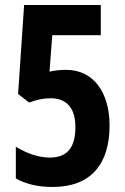

<svg xmlns="http://www.w3.org/2000/svg" viewBox="-20 -734 497 764"><path d="M189 10C342 10 416 -81 416 -235C416 -367 351 -456 244 -456C226 -456 203 -455 177 -449L188 -594H381V-714H76L52 -360L96 -326C126 -337 151 -343 182 -343C244 -343 280 -305 280 -229C280 -152 252 -107 178 -107C133 -107 86 -124 43 -150V-24C83 -1 133 10 189 10Z"/></svg>

Font: Noto Sans Devanagari ExtraCondensed
Style: Bold
Weight: 700
Width: 2
Designer: Jelle Bosma - Monotype Design Team
Foundry: Monotype Imaging Inc.
Version: Version 2.004